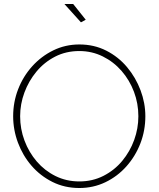

<svg xmlns="http://www.w3.org/2000/svg" viewBox="-20 -938 795 963"><path d="M378 5Q304 5 243 -25.5Q182 -56 138 -107Q94 -158 70 -222.5Q46 -287 46 -355Q46 -426 71 -490.5Q96 -555 141.5 -605.5Q187 -656 247.5 -685.5Q308 -715 378 -715Q452 -715 513 -684Q574 -653 617.5 -601Q661 -549 685 -485Q709 -421 709 -355Q709 -283 684 -218.5Q659 -154 614 -103.5Q569 -53 508.5 -24Q448 5 378 5ZM81 -355Q81 -291 103 -232.5Q125 -174 164.5 -128Q204 -82 258.5 -55Q313 -28 378 -28Q444 -28 499 -56Q554 -84 593 -131Q632 -178 653 -236Q674 -294 674 -355Q674 -419 652 -477.5Q630 -536 590 -582Q550 -628 495.5 -655Q441 -682 378 -682Q311 -682 256.5 -654Q202 -626 163 -579Q124 -532 102.5 -474Q81 -416 81 -355ZM303 -918H347L410 -839L386 -826Z"/></svg>

Font: Raleway Thin ExtraLight
Style: Regular
Weight: 250
Version: Version 4.026